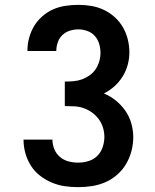

<svg xmlns="http://www.w3.org/2000/svg" viewBox="-20 -763 640 791"><path d="M302 8Q274 8 246.5 4Q219 0 193 -11Q167 -22 144.5 -39.5Q122 -57 107 -81Q92 -105 84.5 -132Q77 -159 77 -187Q77 -188 77 -188Q77 -188 77 -188H196Q196 -188 196 -188Q196 -188 196 -188Q196 -167 204 -148Q212 -129 227.5 -116Q243 -103 262.5 -98Q282 -93 302 -93Q324 -93 345 -99.5Q366 -106 381 -121Q396 -136 403 -157Q410 -178 410 -199Q410 -219 404 -238Q398 -257 386.5 -272.5Q375 -288 359 -299.5Q343 -311 324.5 -317.5Q306 -324 286 -325Q266 -326 247 -326V-427Q265 -427 283 -428.5Q301 -430 317.5 -436Q334 -442 349 -452.5Q364 -463 374 -478Q384 -493 389 -510.5Q394 -528 394 -546Q394 -564 388.5 -582.5Q383 -601 370.5 -615Q358 -629 339.5 -635.5Q321 -642 303 -642Q285 -642 267.5 -636.5Q250 -631 237 -618.5Q224 -606 218 -588.5Q212 -571 212 -554Q212 -553 212 -553Q212 -553 212 -553H93Q93 -553 93 -553.5Q93 -554 93 -555Q93 -581 100 -607Q107 -633 120.5 -655.5Q134 -678 154.5 -696Q175 -714 199 -724.5Q223 -735 249.5 -739Q276 -743 303 -743Q330 -743 356.5 -738.5Q383 -734 407.5 -722.5Q432 -711 452.5 -692.5Q473 -674 486.5 -650.5Q500 -627 506.5 -600.5Q513 -574 513 -547Q513 -521 506 -495.5Q499 -470 485 -447.5Q471 -425 451.5 -407.5Q432 -390 408 -378Q435 -367 457.5 -348.5Q480 -330 496.5 -306.5Q513 -283 521 -254.5Q529 -226 529 -198Q529 -169 521.5 -140.5Q514 -112 499.5 -87.5Q485 -63 463 -43.5Q441 -24 414.5 -12.5Q388 -1 359.5 3.5Q331 8 302 8Z"/></svg>

Font: Iosevka Slab Extended
Style: Bold
Weight: 700
Width: 7
Monospace: yes
Designer: Belleve Invis
Foundry: Belleve Invis
Version: Version 11.1.0; ttfautohint (v1.8.3)